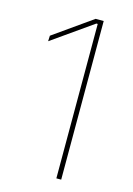

<svg xmlns="http://www.w3.org/2000/svg" viewBox="-102 -693 516 747"><g transform="rotate(15 156.0 -319.5)"><path d="M221 0H201.5V-622H196L32.5 -507L33.5 -529.5L188.5 -639H221Z"/></g></svg>

Font: Anek Kannada Medium Thin
Style: Regular
Weight: 250
Version: Version 1.003